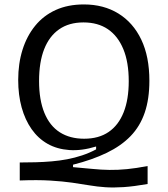

<svg xmlns="http://www.w3.org/2000/svg" viewBox="-20 -693 755 865"><path d="M645 136Q582 147 536.5 150Q491 153 454.5 150.5Q418 148 382.5 142Q347 136 305 130Q263 124 206.5 120.5Q150 117 69 120V39Q105 39 141 38Q177 37 212.5 34Q248 31 282.5 24.5Q317 18 350 7Q383 -4 413 -20V-33Q348 -13 292.5 -17Q237 -21 194.5 -45Q152 -69 122.5 -111Q93 -153 77.5 -209Q62 -265 62 -333Q62 -407 81.5 -469Q101 -531 138.5 -577Q176 -623 231 -648Q286 -673 358 -673Q447 -673 513.5 -632Q580 -591 616.5 -514.5Q653 -438 653 -329Q653 -247 632 -185.5Q611 -124 568.5 -80Q526 -36 461 -4.5Q396 27 309 49V60Q357 64 396.5 68Q436 72 473.5 72.5Q511 73 552 69Q593 65 645 55ZM359 -68Q425 -68 469.5 -98.5Q514 -129 537 -187Q560 -245 560 -327Q560 -413 535.5 -472Q511 -531 466 -561.5Q421 -592 356 -592Q291 -592 246.5 -561Q202 -530 179 -471.5Q156 -413 156 -328Q156 -243 180 -184.5Q204 -126 249.5 -97Q295 -68 359 -68Z"/></svg>

Font: Bricolage Grotesque 16pt
Style: Regular
Weight: 400
Version: Version 1.001;gftools[0.9.33.dev8+g029e19f]